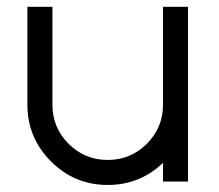

<svg xmlns="http://www.w3.org/2000/svg" viewBox="-20 -521 628 551"><path d="M58.6 -220.7V-501.5H130.4V-220.7Q130.4 -154.8 176.8 -108.4Q223.1 -62 289.1 -62Q355 -62 401.4 -108.4Q447.8 -154.8 447.8 -220.7V-501.5H519.5V0H447.8V-53.7Q381.3 9.8 289.1 9.8Q193.8 9.8 126.2 -57.9Q58.6 -125.5 58.6 -220.7Z"/></svg>

Font: Basically A Sans Serif
Style: Regular
Weight: 400
Designer: Hyung-Suk Kim
Foundry: Mental Design
Version: 1.000